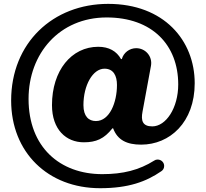

<svg xmlns="http://www.w3.org/2000/svg" viewBox="-20 -780 1073 1001"><path d="M502 201.2C649.9 201.2 742.2 167 820.8 112.8C830.1 106.9 835.9 97.2 835.9 85C835.9 66.9 820.8 51.8 801.8 51.8C794.9 51.8 790 53.2 784.2 57.1C705.1 106.9 621.1 127.9 513.2 127.9C292 127.9 128.9 -13.2 128.9 -264.2C128.9 -501 290 -689 536.1 -689C772.9 -689 909.2 -545.9 909.2 -339.8C909.2 -216.8 845.2 -121.1 773.9 -121.1C723.1 -121.1 713.9 -150.9 723.1 -198.2L767.1 -437C775.9 -485.8 738.8 -528.8 689.9 -528.8C654.8 -528.8 624 -504.9 615.2 -472.2H610.8C587.9 -513.2 547.9 -536.1 492.2 -536.1C353 -536.1 251 -413.1 251 -231.9C251 -104 325.2 -38.1 417 -38.1C481 -38.1 522.9 -56.2 565.9 -110.8H569.8C592.8 -49.8 641.1 -25.9 715.8 -25.9C865.2 -25.9 995.1 -142.1 995.1 -346.2C995.1 -568.8 835 -759.8 543.9 -759.8C255.9 -759.8 38.1 -556.2 38.1 -255.9C38.1 13.2 229 201.2 502 201.2ZM480 -148.9C442.9 -148.9 415 -172.9 415 -231.9C415 -335.9 463.9 -421.9 524.9 -421.9C571.8 -421.9 589.8 -384.8 589.8 -336.9C589.8 -246.1 551.8 -148.9 480 -148.9Z"/></svg>

Font: Jellee Bold
Style: Regular
Weight: 700
Designer: Alfredo Marco Pradil
Foundry: Hanken Design Co.
Version: Version 1.223;hotconv 1.0.109;makeotfexe 2.5.65596